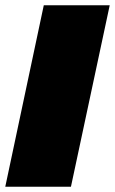

<svg xmlns="http://www.w3.org/2000/svg" viewBox="-23 -708 436 728"><path d="M-3 0 143 -688H393L246 0Z"/></svg>

Font: Saira SemiExpanded Black
Style: Italic
Weight: 900
Width: 6
Italic angle: -12°
Designer: Hector Gatti with collaboration of the Omnibus-Type team
Foundry: Omnibus-Type
Version: Version 1.101